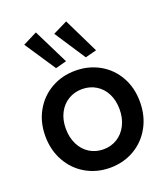

<svg xmlns="http://www.w3.org/2000/svg" viewBox="-144 -888 875 998"><g transform="rotate(-20 294.0 -389.5)"><path d="M32.2 -262.2Q32.2 -339.4 66.7 -400.1Q101.1 -460.9 160.9 -494.9Q220.7 -528.8 293.9 -528.8Q368.2 -528.8 428 -494.9Q487.8 -460.9 521.7 -400.4Q555.7 -339.8 555.7 -262.2Q555.7 -184.1 521.5 -122.6Q487.3 -61 427.5 -26.6Q367.7 7.8 293.9 7.8Q220.7 7.8 160.9 -26.6Q101.1 -61 66.7 -122.6Q32.2 -184.1 32.2 -262.2ZM442.9 -262.2Q442.9 -310.5 424.1 -347.9Q405.3 -385.3 371.3 -406Q337.4 -426.8 294.4 -426.8Q252 -426.8 218 -406.2Q184.1 -385.7 164.8 -348.4Q145.5 -311 145.5 -262.2Q145.5 -212.9 164.6 -174.6Q183.6 -136.2 217.5 -115.2Q251.5 -94.2 293.9 -94.2Q336.4 -94.2 370.4 -115.2Q404.3 -136.2 423.6 -174.6Q442.9 -212.9 442.9 -262.2ZM257.8 -746.1 337.9 -785.6 432.6 -591.3 370.1 -575.2ZM91.8 -746.1 170.4 -785.6 266.6 -591.3 205.6 -575.2Z"/></g></svg>

Font: Reddit Sans SemiBold
Style: Regular
Weight: 600
Designer: Stephen Hutchings
Foundry: Reddit
Version: Version 1.013